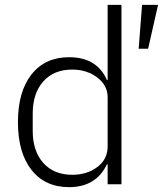

<svg xmlns="http://www.w3.org/2000/svg" viewBox="-20 -760 672 792"><path d="M632 -740 591 -559H552L566 -740ZM424 0V-82H421Q376 12 265 12Q166 12 110 -59Q54 -130 54 -256Q54 -382 110 -453Q166 -524 265 -524Q380 -524 421 -430H424V-740H481V0ZM278 -39Q339 -39 381.5 -71Q424 -103 424 -156V-359Q424 -408 381 -440.5Q338 -473 278 -473Q202 -473 158.5 -424Q115 -375 115 -292V-220Q115 -137 158.5 -88Q202 -39 278 -39Z"/></svg>

Font: IBM Plex Sans Light
Style: Regular
Weight: 300
Designer: Mike Abbink, Paul van der Laan, Pieter van Rosmalen
Foundry: Bold Monday
Version: Version 3.0